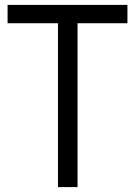

<svg xmlns="http://www.w3.org/2000/svg" viewBox="-20 -765 552 785"><path d="M217 0V-670H11V-745H501V-670H297V0Z"/></svg>

Font: Kosmopol Plus Jakarta Sans
Style: Regular
Weight: 400
Designer: Gumpita Rahayu
Foundry: Tokotype
Version: Version 2.006